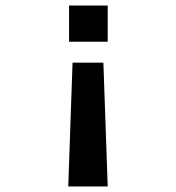

<svg xmlns="http://www.w3.org/2000/svg" viewBox="-20 -547 640 699"><path d="M244.1 -318.8H356.4L372.1 131.8H228.5ZM372.1 -526.9V-395H231.4V-526.9Z"/></svg>

Font: Cousine
Style: Bold
Weight: 700
Monospace: yes
Designer: Steve Matteson
Foundry: Ascender Corporation
Version: Version 1.20